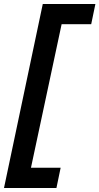

<svg xmlns="http://www.w3.org/2000/svg" viewBox="-41 -747 497 960"><path d="M-21 192.9 172.9 -727.1H436L415 -626H267.1L113.8 91.8H262.2L241.2 192.9Z"/></svg>

Font: Clear Sans
Style: Bold Italic
Weight: 700
Italic angle: -12°
Foundry: Intel Corporation
Version: Version 1.00